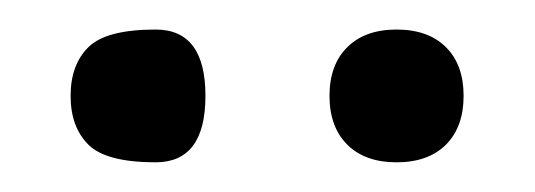

<svg xmlns="http://www.w3.org/2000/svg" viewBox="-20 -583 362 130"><path d="M215.1 -485.1Q203.1 -497.1 203.1 -518.1Q203.1 -539.1 215.1 -551Q227.1 -563 248.5 -563Q270 -563 282 -551Q293.9 -539.1 293.9 -518.1Q293.9 -497.1 282 -485.1Q270 -473.1 248.5 -473.1Q227.1 -473.1 215.1 -485.1ZM39.8 -551Q51.8 -563 85.4 -563Q119.1 -563 119.1 -518.1Q119.1 -473.1 85.4 -473.1Q51.8 -473.1 39.8 -485.1Q27.8 -497.1 27.8 -518.1Q27.8 -539.1 39.8 -551Z"/></svg>

Font: Cormorant-Medium
Style: Regular
Weight: 500
Designer: Christian Thalmann (Catharsis Fonts)
Version: Version 3.000